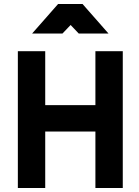

<svg xmlns="http://www.w3.org/2000/svg" viewBox="-20 -948 703 968"><path d="M461 0H599V-690H461V-418H208V-690H70V0H208V-285H461ZM142 -779H295L336 -822L377 -779H527L396 -928H273Z"/></svg>

Font: TitilliumText22L
Style: 999 wt
Weight: 900
Designer: Campivisivi
Foundry: Campivisivi
Version: 1.000